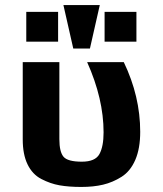

<svg xmlns="http://www.w3.org/2000/svg" viewBox="-20 -730 645 760"><path d="M325 -484C368.3 -387.3 390 -294.7 390 -206C390 -168.7 384.5 -140 373.5 -120C362.5 -100 339.3 -90 304 -90C266.7 -90 242.5 -96.5 231.5 -109.5C220.5 -122.5 215 -145.7 215 -179V-484H70V-178C70 -138.7 76.3 -105.8 89 -79.5C101.7 -53.2 119.8 -33.8 143.5 -21.5C167.2 -9.2 191.2 -0.8 215.5 3.5C239.8 7.8 268.7 10 302 10C334 10 362.7 7 388 1C413.3 -5 437.7 -15.3 461 -30C484.3 -44.7 502.5 -67 515.5 -97C528.5 -127 535 -164 535 -208C535 -302 513.3 -394 470 -484ZM520 -565V-683H394V-565ZM210 -565V-683H84V-565ZM336 -538 375 -710H231L270 -538Z"/></svg>

Font: Play
Style: Bold
Weight: 700
Designer: Jonas Hecksher
Foundry: Jonas Hecksher, Playtypeª, e-types AS
Version: Version 1.002